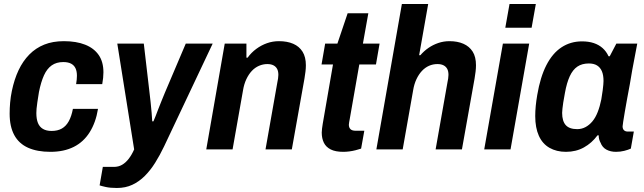

<svg xmlns="http://www.w3.org/2000/svg" viewBox="-20 -744 3207 956"><path d="M231 12Q165 12 119.5 -8.5Q74 -29 51 -71.5Q28 -114 28 -178Q28 -205 30.5 -233.5Q33 -262 39 -291Q51 -349 72.5 -394.5Q94 -440 126 -472.5Q158 -505 200.5 -522Q243 -539 298 -539Q360 -539 404 -521.5Q448 -504 471.5 -470Q495 -436 495 -384Q495 -371 493.5 -356Q492 -341 489 -325H359Q361 -337 362 -347.5Q363 -358 363 -367Q363 -389 356 -404Q349 -419 334 -427Q319 -435 295 -435Q261 -435 237.5 -418.5Q214 -402 199 -369Q184 -336 174 -286Q169 -255 166 -235Q163 -215 162 -202.5Q161 -190 161 -181Q161 -151 169 -131.5Q177 -112 194 -102Q211 -92 237 -92Q267 -92 288 -104Q309 -116 322.5 -140.5Q336 -165 343 -202H468Q457 -134 426.5 -85.5Q396 -37 347 -12.5Q298 12 231 12Z M562 192Q529 192 506.5 187Q484 182 476 179L492 87H547Q570 87 588 76.5Q606 66 621 46.5Q636 27 648 0L564 -527H696L724 -287Q727 -262 730 -234.5Q733 -207 735 -182.5Q737 -158 738 -140H744Q749 -151 755 -166.5Q761 -182 768 -200.5Q775 -219 783.5 -239.5Q792 -260 800 -280L905 -527H1039L797 -15Q776 29 752.5 66.5Q729 104 701 132Q673 160 639 176Q605 192 562 192Z M1007 0 1099 -527H1207V-457H1213Q1231 -482 1256 -500.5Q1281 -519 1309.5 -529Q1338 -539 1369 -539Q1410 -539 1440 -526Q1470 -513 1486.5 -486.5Q1503 -460 1503 -419Q1503 -404 1501 -387.5Q1499 -371 1496 -353L1433 0H1302L1361 -334Q1363 -344 1364.5 -353Q1366 -362 1366 -371Q1366 -390 1359.5 -401.5Q1353 -413 1341 -419Q1329 -425 1311 -425Q1290 -425 1270 -416.5Q1250 -408 1234 -391Q1218 -374 1206.5 -349.5Q1195 -325 1190 -294L1138 0Z M1689 12Q1650 12 1626.5 0Q1603 -12 1592.5 -33.5Q1582 -55 1582 -84Q1582 -93 1583.5 -104Q1585 -115 1587 -128L1638 -423H1581L1599 -527H1660L1711 -678H1814L1787 -527H1870L1852 -423H1769L1721 -149Q1720 -145 1718.5 -135.5Q1717 -126 1717 -123Q1717 -109 1725 -101Q1733 -93 1751 -93H1794L1778 -4Q1766 0 1750.5 4Q1735 8 1719 10Q1703 12 1689 12Z M1854 0 1981 -724H2112L2067 -469H2073Q2091 -490 2113.5 -505.5Q2136 -521 2162.5 -530Q2189 -539 2218 -539Q2258 -539 2287.5 -526Q2317 -513 2333.5 -487Q2350 -461 2350 -419Q2350 -404 2348 -387.5Q2346 -371 2343 -353L2280 0H2149L2208 -334Q2210 -344 2211.5 -353Q2213 -362 2213 -371Q2213 -390 2206.5 -401.5Q2200 -413 2188 -419Q2176 -425 2158 -425Q2136 -425 2116.5 -416.5Q2097 -408 2081 -391Q2065 -374 2053.5 -349.5Q2042 -325 2037 -294L1985 0Z M2496 -606 2517 -724H2648L2627 -606ZM2391 0 2484 -527H2615L2522 0Z M2798 12Q2751 12 2716 -8Q2681 -28 2663 -68Q2645 -108 2645 -166Q2645 -190 2647.5 -216Q2650 -242 2655 -271Q2670 -360 2700.5 -419.5Q2731 -479 2776 -508.5Q2821 -538 2878 -538Q2911 -538 2936.5 -529.5Q2962 -521 2980.5 -504.5Q2999 -488 3010 -464H3016L3049 -527H3153L3128 -395Q3123 -362 3116 -324.5Q3109 -287 3102.5 -252Q3096 -217 3091 -187Q3086 -157 3083 -138Q3080 -119 3080 -115Q3080 -102 3087 -95.5Q3094 -89 3105 -89H3136L3121 -4Q3108 2 3088.5 7Q3069 12 3047 12Q3020 12 2999.5 1Q2979 -10 2970 -34Q2966 -41 2963.5 -50Q2961 -59 2961 -70H2955Q2927 -32 2887.5 -10Q2848 12 2798 12ZM2854 -101Q2876 -101 2895 -111Q2914 -121 2929.5 -139.5Q2945 -158 2956 -186Q2967 -214 2974 -249Q2979 -278 2981 -295Q2983 -312 2984 -322.5Q2985 -333 2985 -341Q2985 -370 2977 -389Q2969 -408 2953 -418Q2937 -428 2912 -428Q2878 -428 2855 -412.5Q2832 -397 2817 -364.5Q2802 -332 2793 -282Q2787 -252 2784.5 -233.5Q2782 -215 2780.5 -203Q2779 -191 2779 -182Q2779 -141 2797 -121Q2815 -101 2854 -101Z"/></svg>

Font: Archivo SemiCondensed
Style: Bold Italic
Weight: 700
Width: 4
Italic angle: -10°
Designer: Hector Gatti
Foundry: Omnibus-Type
Version: Version 2.001